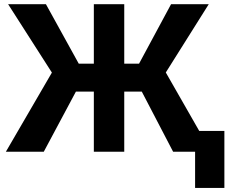

<svg xmlns="http://www.w3.org/2000/svg" viewBox="-20 -731 1109 925"><path d="M663.1 -289.6H578.6V0H432.1V-289.6H345.7L190.9 0H8.3L230 -381.3L19 -710.9H201.2L359.4 -424.3H432.1V-710.9H578.6V-424.3H649.9L804.2 -710.9H985.8L778.8 -381.8L997.1 0H814ZM1061 174.3H919.9V-100.1H1061Z"/></svg>

Font: MAUL Bold
Style: Bold
Weight: 700
Designer: MAUL
Version: Version 1.0; 2020; ttfautohint (v1.8.3)